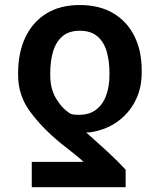

<svg xmlns="http://www.w3.org/2000/svg" viewBox="-20 -573 644 776"><path d="M487.8 183.6H108.4V81.1H317.4Q310.5 73.7 295.7 61.8Q280.8 49.8 262.5 34.9Q244.1 20 225.6 5.9Q149.4 -56.6 101.3 -122.3Q53.2 -188 53.2 -268.6V-278.3Q53.2 -359.9 82.3 -421.6Q111.3 -483.4 167 -518.1Q222.7 -552.7 302.2 -552.7Q381.8 -552.7 437.7 -519.5Q493.7 -486.3 523.2 -427Q552.7 -367.7 552.7 -289.1V-279.3Q552.7 -215.3 526.4 -164.3Q500 -113.3 453.6 -80.6Q407.2 -47.9 347.2 -38.6Q341.8 -38.1 337.6 -37.8Q333.5 -37.6 328.1 -37.6Q346.2 -21.5 368.2 -2Q390.1 17.6 412.1 37.8Q434.1 58.1 453.9 77.6Q473.6 97.2 487.8 112.8ZM422.4 -268.6V-278.3Q422.4 -325.7 411.4 -364.3Q400.4 -402.8 374 -425.8Q347.7 -448.7 302.2 -448.7Q258.8 -448.7 232.7 -426.5Q206.5 -404.3 194.8 -365.7Q183.1 -327.1 183.1 -278.3V-268.6Q183.1 -212.9 207.8 -172.9Q232.4 -132.8 265.1 -113.3Q272.5 -110.4 280.5 -109.6Q288.6 -108.9 298.3 -108.9Q342.3 -108.9 369.6 -130.6Q397 -152.3 409.7 -189Q422.4 -225.6 422.4 -268.6Z"/></svg>

Font: Inter 18pt SemiBold
Style: Regular
Weight: 600
Designer: Rasmus Andersson
Foundry: rsms
Version: Version 4.001;git-66647c0bb